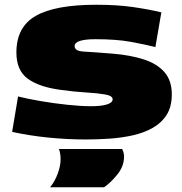

<svg xmlns="http://www.w3.org/2000/svg" viewBox="-20 -577 766 808"><path d="M31 -22 56 -171Q96 -161 151.5 -151.5Q207 -142 264 -136Q321 -130 363 -130Q406 -130 430 -137.5Q454 -145 454 -159Q454 -174 422.5 -179.5Q391 -185 340.5 -188Q290 -191 234 -199Q144 -211 96.5 -246Q49 -281 49 -356Q49 -464 131 -510.5Q213 -557 385 -557Q472 -557 538.5 -547.5Q605 -538 659 -525L634 -379Q590 -390 530 -401Q470 -412 380 -412Q340 -412 317 -405Q294 -398 294 -383Q294 -362 332 -360Q370 -358 456 -351Q529 -345 585 -327Q641 -309 672 -273.5Q703 -238 703 -180Q703 -128 681.5 -94Q660 -60 623 -39Q586 -18 539 -7.5Q492 3 441 6.5Q390 10 342 10Q264 10 184 2Q104 -6 31 -22ZM191 211Q211 186 223 153.5Q235 121 235 94Q235 79 233 68.5Q231 58 228 50H494Q502 65 502 82Q502 122 474.5 156.5Q447 191 418 211Z"/></svg>

Font: Georama ExtraExtended ExtraBold
Style: Regular
Weight: 800
Width: 8
Designer: Jean-Baptiste Levee
Foundry: Production Type
Version: Version 1.000